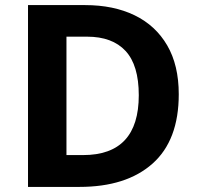

<svg xmlns="http://www.w3.org/2000/svg" viewBox="-20 -734 780 754"><path d="M682 -364Q682 -183 579 -91.5Q476 0 292 0H90V-714H314Q426 -714 508.5 -674Q591 -634 636.5 -556Q682 -478 682 -364ZM525 -360Q525 -478 473 -534Q421 -590 322 -590H241V-125H306Q525 -125 525 -360Z"/></svg>

Font: Noto Sans
Style: Bold
Weight: 700
Designer: Monotype Design Team
Foundry: Monotype Imaging Inc.
Version: Version 2.000;GOOG;noto-source:20170915:90ef993387c0; ttfaut